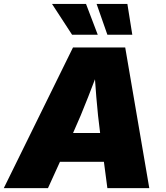

<svg xmlns="http://www.w3.org/2000/svg" viewBox="-46 -973 856 993"><path d="M-26.4 0 331.5 -727.5H601.6L726.1 0H509.3L472.2 -282.2Q460 -374 452.1 -471.4Q444.3 -568.8 438.5 -666H484.9Q447.8 -568.8 409.9 -471.4Q372.1 -374 330.6 -282.2L202.1 0ZM172.4 -136.2 196.8 -285.2H597.2L572.8 -136.2ZM509.3 -793.5 453.6 -952.6H612.8L638.2 -793.5ZM326.7 -793.5 223.1 -952.6H398.9L459.5 -793.5Z"/></svg>

Font: Inter 17pt Black
Style: Italic
Weight: 900
Italic angle: -9.3988°
Version: Version 4.001;git-66647c0bb